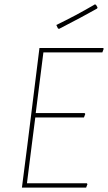

<svg xmlns="http://www.w3.org/2000/svg" viewBox="-20 -856 493 876"><path d="M143 -340H366L369 -336L363 -320H141L125 -195L103 -20H376L379 -16L373 0H80L105 -195L160 -637H451L453 -633L447 -617H178ZM418 -834 425 -822 423 -817Q356 -779 249 -724L244 -727L237 -742Q328 -786 413 -836Z"/></svg>

Font: Luna Sans Thin
Style: Italic
Weight: 250
Italic angle: -7°
Designer: Juan Pablo del Peral
Foundry: Huerta Tipografica
Version: Version 2.001; ttfautohint (v1.5)